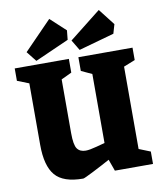

<svg xmlns="http://www.w3.org/2000/svg" viewBox="-91 -906 841 992"><g transform="rotate(-10 329.0 -410.0)"><path d="M76 -198V-521L15 -545V-610H299V-538L244 -512V-230Q244 -168 258.5 -148Q273 -128 303 -128Q323 -128 360 -138Q397 -148 405 -150V-512L349 -538V-610H633V-545L573 -521V-89L633 -65V0H433L411 -61Q373 -40 322 -14Q271 12 265 12Q161 12 118.5 -38Q76 -88 76 -198ZM362 -646 329 -701 495 -832 562 -746 548 -698ZM132 -629 90 -682 235 -831 315 -757 310 -708Z"/></g></svg>

Font: Grenze ExtraBold
Style: Regular
Weight: 800
Designer: Renata Polastri
Foundry: Omnibus-Type
Version: Version 1.002; ttfautohint (v1.8)